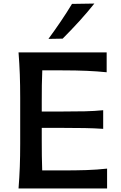

<svg xmlns="http://www.w3.org/2000/svg" viewBox="-20 -1062 681 1082"><path d="M84.5 0Q89.4 -63 91.6 -121.8Q93.8 -180.7 93.8 -252.4V-510.7Q93.8 -583.5 91.6 -643.1Q89.4 -702.6 84.5 -766.6H581.1V-654.8Q528.3 -660.2 468.8 -662.8Q409.2 -665.5 327.6 -665.5H218.3Q216.3 -623.5 215.8 -581.5Q215.3 -539.6 215.3 -491.7V-433.6H333.5Q406.7 -433.6 459.5 -434.8Q512.2 -436 561.5 -440.9V-335.9Q509.3 -339.4 456.8 -340.3Q404.3 -341.3 333 -341.3H215.3V-271.5Q215.3 -224.6 215.8 -183.6Q216.3 -142.6 217.8 -101.6H336.9Q405.3 -101.6 466.3 -103.5Q527.3 -105.5 583.5 -111.8V0ZM252.9 -842.8Q289.1 -892.1 322.5 -941.4Q356 -990.7 385.7 -1040L511.7 -1042Q471.7 -991.7 426.5 -942.1Q381.3 -892.6 333 -844.2Z"/></svg>

Font: Pinar DS4-Medium
Style: Regular
Weight: 500
Designer: Amin Abedi
Version: Version 2.000